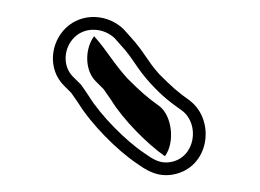

<svg xmlns="http://www.w3.org/2000/svg" viewBox="-20 -710 307 227"><path d="M168.4 -622.2C154.2 -637.8 150.4 -648.9 134.6 -666L126.5 -675.1C108.4 -693.2 77.5 -695.8 57.8 -676.9C39.7 -659.5 36.1 -628.3 55.7 -608.7L64.3 -600.1C66.7 -596.8 70.5 -591.3 72.7 -588C87.9 -563.2 118.4 -532.4 141.7 -516.8C152 -509.5 165.3 -500.3 184.3 -503.6C227.7 -511.3 235.2 -567.4 204.5 -591C189.7 -601.6 183.4 -607.2 168.4 -622.2ZM195.5 -579C216.5 -562.9 210.9 -523.5 181.7 -518.4C169.2 -516.2 160.9 -521.6 150.3 -529.2C128.7 -543.6 99.3 -573.3 85.3 -596C82.3 -600.6 78.7 -605.8 75.8 -609.9L66.3 -619.3C53.5 -632.1 55.3 -653.8 68.2 -666.1C81.5 -678.9 103 -676.9 115.6 -664.8L123.4 -656C137.7 -640.5 141.1 -629.9 157.3 -612.1C171.4 -596.6 181 -589.3 195.5 -579ZM91.3 -667.2C80.4 -652.8 79.8 -627.3 93.1 -614L102.4 -604.7C105.1 -600.9 108.9 -595.5 111.6 -591.5C125.6 -568.6 154.3 -539.6 175 -525.3C187.1 -541.8 183.4 -572.8 168.7 -584.3C154 -594.9 146.1 -601.8 130.8 -617.1C113.6 -636 107.4 -649.1 91.3 -667.2Z"/></svg>

Font: HoneyBee
Style: Blur
Weight: 700
Foundry: Cannot Into Space Fonts
Version: Version 0.89